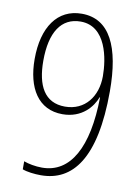

<svg xmlns="http://www.w3.org/2000/svg" viewBox="-83 -781 619 848"><g transform="rotate(10 226.0 -357.0)"><path d="M396 -408C396 -606 341 -724 215 -724C106 -724 44 -634 44 -491C44 -361 98 -272 207 -272C295 -272 340 -331 356 -374H358C355 -149 286 -24 159 -24C129 -24 98 -30 77 -38V-2C97 6 131 10 160 10C302 10 396 -106 396 -408ZM216 -689C331 -689 354 -546 354 -468C354 -378 302 -307 212 -307C120 -307 83 -379 83 -490C83 -618 129 -689 216 -689Z"/></g></svg>

Font: Noto Sans Myanmar UI Condensed ExtraLight
Style: Regular
Weight: 200
Width: 3
Designer: Monotype Design Team
Foundry: Monotype Imaging Inc.
Version: Version 2.103